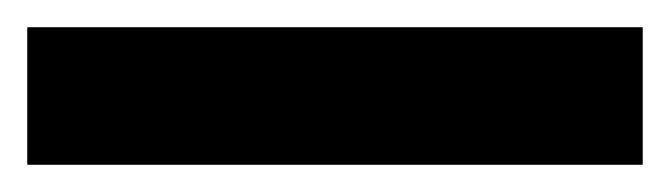

<svg xmlns="http://www.w3.org/2000/svg" viewBox="-20 -707 492 141"><path d="M0 -586V-687H452V-586Z"/></svg>

Font: Special Gothic Expanded One
Style: Regular
Weight: 400
Designer: Alistair McCready
Foundry: Monolith
Version: Version 1.010; ttfautohint (v1.8.4.7-5d5b)